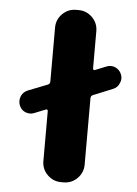

<svg xmlns="http://www.w3.org/2000/svg" viewBox="-54 -816 598 837"><g transform="rotate(5 245.5 -397.0)"><path d="M398.4 -540Q408.2 -543.9 417 -543.9Q426.8 -543.9 436.5 -540Q456.1 -531.2 463.9 -511.7Q467.8 -502.9 467.8 -493.2Q467.8 -483.4 462.9 -472.7Q455.1 -453.1 435.5 -445.3L349.6 -410.2Q340.8 -406.2 340.8 -396.5V-105.5Q340.8 -70.3 315.9 -45.4Q291 -20.5 255.9 -20.5H245.1Q210 -20.5 185.1 -45.4Q160.2 -70.3 160.2 -105.5V-324.2Q160.2 -328.1 157.2 -330.1Q154.3 -332 151.4 -330.1L102.5 -310.5Q92.8 -306.6 84 -306.6Q74.2 -306.6 63.5 -310.5Q44.9 -318.4 37.1 -337.9Q33.2 -347.7 33.2 -357.4Q33.2 -367.2 37.1 -377.9Q44.9 -396.5 64.5 -405.3L151.4 -439.5Q160.2 -443.4 160.2 -453.1V-689.5Q160.2 -724.6 185.1 -749.5Q210 -774.4 245.1 -774.4H255.9Q291 -774.4 315.9 -749.5Q340.8 -724.6 340.8 -689.5V-526.4Q340.8 -522.5 343.8 -520.5Q346.7 -518.6 349.6 -520.5Z"/></g></svg>

Font: Gen Jyuu GothicX Heavy
Style: Bold
Weight: 900
Designer: [Source Han Sans]
Ryoko NISHIZUKA  (kana & ideographs); Paul D. Hunt (Latin, Greek & Cyrillic); Wenlong ZHANG  (bopomofo
Version: Version 1.002.20150607